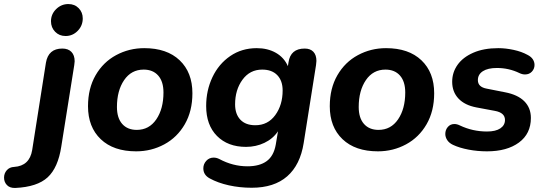

<svg xmlns="http://www.w3.org/2000/svg" viewBox="-133 -738 2691 949"><path d="M-113 140Q-113 119 -99.5 103.5Q-86 88 -63 87Q13 82 26 4L94 -428Q106 -498 175 -498Q204 -498 220 -481.5Q236 -465 236 -435Q236 -430 234 -416L170 -14Q154 91 102.5 138.5Q51 186 -57 191Q-84 192 -98.5 177Q-113 162 -113 140ZM119 -633Q119 -668 144.5 -693Q170 -718 205 -718Q236 -718 256 -697.5Q276 -677 276 -647Q276 -611 251 -585.5Q226 -560 191 -560Q160 -560 139.5 -581Q119 -602 119 -633Z M302 -213Q302 -301 339.5 -366Q377 -431 441 -465.5Q505 -500 580 -500Q692 -500 755 -440Q818 -380 818 -277Q818 -189 780.5 -124Q743 -59 679 -24.5Q615 10 540 10Q428 10 365 -50Q302 -110 302 -213ZM675 -281Q675 -335 649 -364.5Q623 -394 577 -394Q516 -394 480.5 -342Q445 -290 445 -209Q445 -155 471 -125.5Q497 -96 543 -96Q604 -96 639.5 -148Q675 -200 675 -281Z M904 144Q872 127 872 94Q872 73 886.5 57Q901 41 923 41Q937 41 951 48Q1018 84 1090 84Q1150 84 1185 58.5Q1220 33 1230 -23L1241 -89Q1216 -52 1174 -32Q1132 -12 1083 -12Q993 -12 939.5 -66Q886 -120 886 -214Q886 -291 917 -356.5Q948 -422 1005 -461Q1062 -500 1136 -500Q1190 -500 1230.5 -477Q1271 -454 1290 -411L1293 -430Q1303 -498 1373 -498Q1401 -498 1416 -482Q1431 -466 1431 -437Q1431 -430 1429 -416L1368 -31Q1351 77 1286.5 133.5Q1222 190 1111 190Q1052 190 998 178Q944 166 904 144ZM1264 -291Q1264 -339 1237.5 -366.5Q1211 -394 1163 -394Q1102 -394 1065.5 -344Q1029 -294 1029 -222Q1029 -174 1055 -146.5Q1081 -119 1129 -119Q1191 -119 1227.5 -169Q1264 -219 1264 -291Z M1497 -213Q1497 -301 1534.5 -366Q1572 -431 1636 -465.5Q1700 -500 1775 -500Q1887 -500 1950 -440Q2013 -380 2013 -277Q2013 -189 1975.5 -124Q1938 -59 1874 -24.5Q1810 10 1735 10Q1623 10 1560 -50Q1497 -110 1497 -213ZM1870 -281Q1870 -335 1844 -364.5Q1818 -394 1772 -394Q1711 -394 1675.5 -342Q1640 -290 1640 -209Q1640 -155 1666 -125.5Q1692 -96 1738 -96Q1799 -96 1834.5 -148Q1870 -200 1870 -281Z M2106 -22Q2087 -31 2077.5 -45.5Q2068 -60 2068 -76Q2068 -96 2080.5 -110.5Q2093 -125 2113 -125Q2126 -125 2140 -118Q2203 -88 2274 -88Q2317 -88 2340 -103.5Q2363 -119 2363 -145Q2363 -181 2313 -190L2222 -207Q2164 -218 2133 -251Q2102 -284 2102 -334Q2102 -380 2128.5 -417.5Q2155 -455 2206.5 -477.5Q2258 -500 2330 -500Q2366 -500 2405.5 -491.5Q2445 -483 2474 -467Q2492 -458 2500.5 -445Q2509 -432 2509 -417Q2509 -398 2496 -384Q2483 -370 2462 -370Q2448 -370 2434 -377Q2382 -402 2323 -402Q2278 -402 2253.5 -386Q2229 -370 2229 -342Q2229 -308 2272 -300L2363 -282Q2426 -270 2458.5 -237.5Q2491 -205 2491 -155Q2491 -77 2432 -33.5Q2373 10 2274 10Q2227 10 2182.5 1.5Q2138 -7 2106 -22Z"/></svg>

Font: SN Pro Bold
Style: Bold Italic
Weight: 700
Italic angle: -9°
Designer: Tobias Whetton
Foundry: Supernotes
Version: Version 1.003